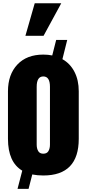

<svg xmlns="http://www.w3.org/2000/svg" viewBox="-20 -1078 537 1188"><path d="M88.4 90.8 117.7 -22Q29.3 -74.7 29.3 -219.2V-513.2Q29.3 -616.7 87.4 -678.5Q145.5 -740.2 248 -740.2Q277.3 -740.2 303.2 -734.9L327.6 -831.1H396L366.2 -711.9Q414.6 -684.6 440.9 -633.3Q467.3 -582 467.3 -513.2V-219.2Q467.3 7.8 248 7.8Q210.9 7.8 179.7 1.5L156.7 90.8ZM248 -127Q270 -127 279.5 -142.8Q289.1 -158.7 289.1 -183.1V-541Q289.1 -605 248 -605Q207 -605 207 -541V-183.1Q207 -158.7 216.6 -142.8Q226.1 -127 248 -127ZM249.5 -856.4H137.2L194.8 -1057.6H358.9Z"/></svg>

Font: webenart
Style: Regular
Weight: 400
Designer: Vernon Adams
Foundry: Vernon Adams
Version: Version 2.116; ttfautohint (v1.8.3)